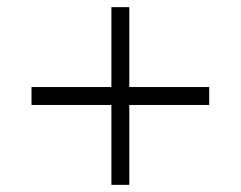

<svg xmlns="http://www.w3.org/2000/svg" viewBox="-20 -516 672 536"><path d="M291 0V-223H68V-273H291V-496H341V-273H564V-223H341V0Z"/></svg>

Font: Atkinson Hyperlegible Mono ExtraLight
Style: Regular
Weight: 200
Monospace: yes
Designer: Elliott Scott, Megan Eiswerth, Linus Boman, Theodore Petrosky, Letters from Sweden
Foundry: Applied Design Works, Letters from Sweden
Version: Version 2.001